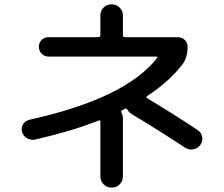

<svg xmlns="http://www.w3.org/2000/svg" viewBox="-20 -815 1040 890"><path d="M142.6 -168Q124 -164.1 106 -173.8Q87.9 -183.6 82 -204.1Q77.1 -222.7 86.9 -238.8Q96.7 -254.9 116.2 -259.8Q561.5 -358.4 708 -545.9Q712.9 -552.7 704.1 -552.7H205.1Q186.5 -552.7 173.3 -565.9Q160.2 -579.1 160.2 -598.1Q160.2 -617.2 172.9 -629.9Q185.5 -642.6 205.1 -642.6H435.5Q444.3 -642.6 445.3 -651.4V-743.2Q445.3 -765.6 460.4 -780.3Q475.6 -794.9 497.6 -794.9Q519.5 -794.9 534.7 -779.8Q549.8 -764.6 549.8 -743.2V-651.4Q549.8 -643.6 558.6 -642.6H804.7Q823.2 -642.6 836.4 -629.9Q849.6 -617.2 849.6 -597.7Q849.6 -547.9 825.2 -515.6Q761.7 -434.6 661.1 -369.1Q659.2 -368.2 659.2 -365.2Q659.2 -362.3 661.1 -360.4Q795.9 -279.3 896.5 -211.9Q913.1 -201.2 917 -181.2Q920.9 -161.1 909.2 -144Q897.5 -127 877 -123Q856.4 -119.1 838.9 -129.9Q705.1 -217.8 588.9 -287.1Q577.1 -294.9 571.3 -305.7Q567.4 -314.5 558.6 -310.5Q557.6 -309.6 553.2 -307.1Q548.8 -304.7 545.9 -303.7Q539.1 -300.8 543 -293Q549.8 -279.3 549.8 -267.6V2Q549.8 24.4 534.7 39.6Q519.5 54.7 497.6 54.7Q475.6 54.7 460.4 39.6Q445.3 24.4 445.3 2V-251Q445.3 -259.8 436.5 -255.9Q309.6 -206.1 142.6 -168Z"/></svg>

Font: Rounded Mgen+ 2p medium
Style: Regular
Weight: 500
Designer: [Source Han Sans]
Ryoko NISHIZUKA  (kana & ideographs); Paul D. Hunt (Latin, Greek & Cyrillic); Wenlong ZHANG  (bopomofo
Version: Version 1.059.20150602